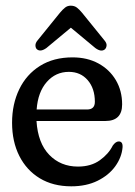

<svg xmlns="http://www.w3.org/2000/svg" viewBox="-20 -646 474 676"><path d="M410 -278.5Q410 -220 351 -220H108.5Q113.5 -142 153.5 -100.8Q193.5 -59.5 254.5 -59.5Q300.5 -59.5 331.5 -81.8Q362.5 -104 377 -133.5Q387.5 -148 398 -148Q413 -148 411.5 -127Q408.5 -92 385.8 -60.5Q363 -29 323.5 -9.5Q284 10 231 10Q167 10 120.2 -18.2Q73.5 -46.5 48 -97Q22.5 -147.5 22.5 -214Q22.5 -279.5 47.8 -331.8Q73 -384 120.8 -414Q168.5 -444 235.5 -444Q287 -444 326.2 -422.8Q365.5 -401.5 387.8 -364Q410 -326.5 410 -278.5ZM222.5 -393Q176 -393 144.8 -357.5Q113.5 -322 109 -260.5H286.5Q314 -260.5 314 -287.5Q314 -334.5 288.8 -363.8Q263.5 -393 222.5 -393ZM143.5 -477Q122.5 -462 110 -472.5Q105 -477 104.8 -485.8Q104.5 -494.5 112 -503.5L191 -601Q200.5 -612.5 209 -619.2Q217.5 -626 229 -626Q242 -626 250.8 -619.2Q259.5 -612.5 269 -601L348 -503.5Q356 -494 355.2 -485.8Q354.5 -477.5 349.5 -472.5Q336.5 -461.5 315.5 -477L229.5 -548.5Z"/></svg>

Font: Fraunces 144pt SuperSoft
Style: Regular
Weight: 400
Version: Version 1.000;[b76b70a41]